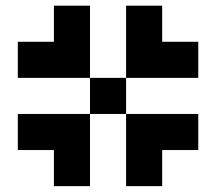

<svg xmlns="http://www.w3.org/2000/svg" viewBox="-20 -728 748 665"><path d="M291.7 -458.3H333.3V-416.7H291.7ZM291.7 -416.7H333.3V-375H291.7ZM291.7 -375H333.3V-333.3H291.7ZM333.3 -375H375V-333.3H333.3ZM375 -375H416.7V-333.3H375ZM375 -416.7H416.7V-375H375ZM375 -458.3H416.7V-416.7H375ZM333.3 -458.3H375V-416.7H333.3ZM333.3 -416.7H375V-375H333.3ZM250 -500H291.7V-458.3H250ZM250 -541.7H291.7V-500H250ZM250 -583.3H291.7V-541.7H250ZM250 -625H291.7V-583.3H250ZM250 -666.7H291.7V-625H250ZM250 -708.3H291.7V-666.7H250ZM208.3 -500H250V-458.3H208.3ZM208.3 -541.7H250V-500H208.3ZM208.3 -583.3H250V-541.7H208.3ZM208.3 -625H250V-583.3H208.3ZM208.3 -666.7H250V-625H208.3ZM208.3 -708.3H250V-666.7H208.3ZM166.7 -708.3H208.3V-666.7H166.7ZM166.7 -666.7H208.3V-625H166.7ZM166.7 -625H208.3V-583.3H166.7ZM166.7 -583.3H208.3V-541.7H166.7ZM166.7 -541.7H208.3V-500H166.7ZM166.7 -500H208.3V-458.3H166.7ZM125 -500H166.7V-458.3H125ZM83.3 -500H125V-458.3H83.3ZM41.7 -500H83.3V-458.3H41.7ZM41.7 -541.7H83.3V-500H41.7ZM83.3 -583.3H125V-541.7H83.3ZM125 -583.3H166.7V-541.7H125ZM125 -541.7H166.7V-500H125ZM83.3 -541.7H125V-500H83.3ZM41.7 -583.3H83.3V-541.7H41.7ZM250 -333.3H291.7V-291.7H250ZM250 -291.7H291.7V-250H250ZM250 -250H291.7V-208.3H250ZM250 -208.3H291.7V-166.7H250ZM250 -166.7H291.7V-125H250ZM250 -125H291.7V-83.3H250ZM208.3 -125H250V-83.3H208.3ZM166.7 -125H208.3V-83.3H166.7ZM166.7 -166.7H208.3V-125H166.7ZM166.7 -208.3H208.3V-166.7H166.7ZM166.7 -250H208.3V-208.3H166.7ZM166.7 -291.7H208.3V-250H166.7ZM166.7 -333.3H208.3V-291.7H166.7ZM208.3 -333.3H250V-291.7H208.3ZM208.3 -291.7H250V-250H208.3ZM208.3 -250H250V-208.3H208.3ZM208.3 -208.3H250V-166.7H208.3ZM208.3 -166.7H250V-125H208.3ZM83.3 -333.3H125V-291.7H83.3ZM41.7 -333.3H83.3V-291.7H41.7ZM41.7 -291.7H83.3V-250H41.7ZM41.7 -250H83.3V-208.3H41.7ZM83.3 -250H125V-208.3H83.3ZM83.3 -291.7H125V-250H83.3ZM125 -333.3H166.7V-291.7H125ZM125 -291.7H166.7V-250H125ZM125 -250H166.7V-208.3H125ZM416.7 -500H458.3V-458.3H416.7ZM416.7 -541.7H458.3V-500H416.7ZM416.7 -583.3H458.3V-541.7H416.7ZM416.7 -625H458.3V-583.3H416.7ZM416.7 -666.7H458.3V-625H416.7ZM416.7 -708.3H458.3V-666.7H416.7ZM541.7 -583.3H583.3V-541.7H541.7ZM541.7 -541.7H583.3V-500H541.7ZM541.7 -500H583.3V-458.3H541.7ZM500 -500H541.7V-458.3H500ZM458.3 -500H500V-458.3H458.3ZM458.3 -541.7H500V-500H458.3ZM458.3 -583.3H500V-541.7H458.3ZM458.3 -625H500V-583.3H458.3ZM458.3 -666.7H500V-625H458.3ZM458.3 -708.3H500V-666.7H458.3ZM500 -708.3H541.7V-666.7H500ZM500 -666.7H541.7V-625H500ZM500 -625H541.7V-583.3H500ZM500 -583.3H541.7V-541.7H500ZM500 -541.7H541.7V-500H500ZM583.3 -500H625V-458.3H583.3ZM583.3 -541.7H625V-500H583.3ZM583.3 -583.3H625V-541.7H583.3ZM625 -500H666.7V-458.3H625ZM625 -541.7H666.7V-500H625ZM625 -583.3H666.7V-541.7H625ZM416.7 -333.3H458.3V-291.7H416.7ZM416.7 -291.7H458.3V-250H416.7ZM416.7 -250H458.3V-208.3H416.7ZM416.7 -208.3H458.3V-166.7H416.7ZM416.7 -166.7H458.3V-125H416.7ZM416.7 -125H458.3V-83.3H416.7ZM541.7 -250H583.3V-208.3H541.7ZM541.7 -291.7H583.3V-250H541.7ZM500 -291.7H541.7V-250H500ZM500 -333.3H541.7V-291.7H500ZM541.7 -333.3H583.3V-291.7H541.7ZM458.3 -333.3H500V-291.7H458.3ZM458.3 -291.7H500V-250H458.3ZM458.3 -250H500V-208.3H458.3ZM458.3 -208.3H500V-166.7H458.3ZM458.3 -166.7H500V-125H458.3ZM458.3 -125H500V-83.3H458.3ZM500 -125H541.7V-83.3H500ZM500 -166.7H541.7V-125H500ZM500 -208.3H541.7V-166.7H500ZM500 -250H541.7V-208.3H500ZM583.3 -333.3H625V-291.7H583.3ZM625 -333.3H666.7V-291.7H625ZM583.3 -250H625V-208.3H583.3ZM583.3 -291.7H625V-250H583.3ZM625 -291.7H666.7V-250H625ZM625 -250H666.7V-208.3H625Z"/></svg>

Font: Yarndings 20
Style: Regular
Weight: 400
Designer: Sarah Cadigan-Fried
Version: Version 1.000; ttfautohint (v1.8.4.7-5d5b)